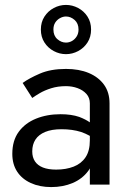

<svg xmlns="http://www.w3.org/2000/svg" viewBox="-20 -750 525 780"><path d="M146 -630Q146 -660 160.5 -682.5Q175 -705 198.5 -717.5Q222 -730 248 -730Q274 -730 297.5 -717.5Q321 -705 335.5 -682.5Q350 -660 350 -630Q350 -600 335.5 -577.5Q321 -555 297.5 -542.5Q274 -530 248 -530Q222 -530 198.5 -542.5Q175 -555 160.5 -577.5Q146 -600 146 -630ZM197 -630Q197 -605 213 -591Q229 -577 248 -577Q261 -577 272.5 -583.5Q284 -590 291.5 -602Q299 -614 299 -630Q299 -655 283 -669Q267 -683 248 -683Q236 -683 224 -676.5Q212 -670 204.5 -658.5Q197 -647 197 -630ZM72 -413Q98 -432 142 -451Q186 -470 248 -470Q301 -470 340.5 -453.5Q380 -437 402.5 -406Q425 -375 425 -330V0H345V-66Q342 -60 338 -55Q314 -23 275 -6.5Q236 10 188 10Q141 10 105 -6.5Q69 -23 49.5 -53Q30 -83 30 -125Q30 -179 56 -214.5Q82 -250 126.5 -268Q171 -286 226 -286Q270 -286 302 -275Q328 -265 345 -253V-330Q345 -353 331 -368.5Q317 -384 295 -392Q273 -400 248 -400Q215 -400 188 -391.5Q161 -383 141.5 -371.5Q122 -360 111 -352ZM111 -135Q111 -111 122 -94.5Q133 -78 154.5 -69.5Q176 -61 208 -61Q248 -61 279 -73Q310 -85 327.5 -111Q345 -137 345 -180V-198Q327 -208 309 -214Q274 -225 230 -225Q190 -225 163.5 -214Q137 -203 124 -183Q111 -163 111 -135Z"/></svg>

Font: Venryn Sans
Style: Regular
Weight: 400
Designer: Owen Earl, indestructible type* (font) & Cristiano Sobral (main changes)
Version: Version 3.600; ttfautohint (v1.8.3)